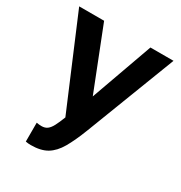

<svg xmlns="http://www.w3.org/2000/svg" viewBox="-174 -653 928 987"><g transform="rotate(30 290.0 -159.0)"><path d="M150 212Q135 212 120 209V97Q135 100 150 100Q170 100 183.5 90Q197 80 208.5 58Q220 36 234 0L10 -530H158L302 -164L433 -530H570L366 0Q337 75 310 121.5Q283 168 246.5 190Q210 212 150 212Z"/></g></svg>

Font: Golos Text SemiBold
Style: Regular
Weight: 600
Designer: A.Korolkova, Vitaly Kuzmin
Foundry: ParaType Ltd
Version: Version 2.004